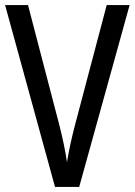

<svg xmlns="http://www.w3.org/2000/svg" viewBox="-20 -734 529 754"><path d="M489 -714H399L274 -241C261 -191 250 -141 243 -97C237 -141 226 -191 214 -239L90 -714H0L196 0H291Z"/></svg>

Font: Noto Sans Myanmar UI Condensed
Style: Regular
Weight: 400
Width: 3
Designer: Monotype Design Team
Foundry: Monotype Imaging Inc.
Version: Version 2.103